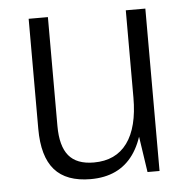

<svg xmlns="http://www.w3.org/2000/svg" viewBox="-44 -584 632 636"><g transform="rotate(-5 271.5 -266.5)"><path d="M138 -178Q138 -111 164.5 -79Q191 -47 248 -47Q321 -47 359 -99Q397 -151 397 -250L423 -316V-255Q423 -127 375 -60Q327 7 233 7Q152 7 113 -37.5Q74 -82 74 -174V-540H138ZM462 0H422L397 -168V-540H462Z"/></g></svg>

Font: Pathway Extreme SemiCondensed ExtraLight
Style: Regular
Weight: 250
Width: 4
Version: Version 1.001;gftools[0.9.26]